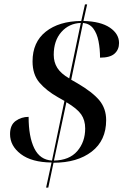

<svg xmlns="http://www.w3.org/2000/svg" viewBox="-20 -780 565 879"><path d="M216 -36Q125 -37 75.5 -74.5Q26 -112 26 -166Q26 -208 52 -226.5Q78 -245 111 -245Q111 -154 137 -101Q163 -48 218 -45L275 -318L245 -335Q192 -365 160.5 -402Q129 -439 129 -499Q129 -587 189.5 -635Q250 -683 352 -684L369 -760H379L362 -684Q441 -682 483 -653.5Q525 -625 525 -583Q525 -553 504.5 -534.5Q484 -516 438 -516Q438 -556 431 -591.5Q424 -627 407 -649.5Q390 -672 360 -675L306 -415L334 -399Q404 -358 435 -320.5Q466 -283 466 -230Q466 -137 400 -86Q334 -35 225 -35L201 79H191ZM350 -675Q296 -673 261 -633.5Q226 -594 226 -529Q226 -495 242.5 -469Q259 -443 297 -421ZM227 -45Q297 -46 333.5 -88Q370 -130 370 -192Q370 -230 351.5 -256.5Q333 -283 284 -312Z"/></svg>

Font: Noto Serif Display SemiCondensed Medium
Style: Italic
Weight: 500
Width: 4
Italic angle: -12°
Designer: Monotype Design Team
Foundry: Monotype Imaging Inc.
Version: Version 2.009